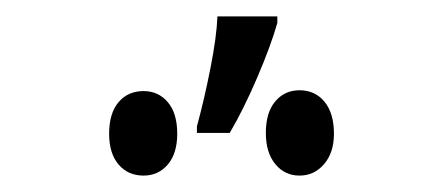

<svg xmlns="http://www.w3.org/2000/svg" viewBox="-20 -809 540 234"><path d="M220 -655Q229 -688 236.5 -726Q244 -764 245 -789H318V-781Q310 -753 293.5 -714.5Q277 -676 260 -647H220ZM304 -647Q304 -672 315.5 -685.5Q327 -699 345 -699Q364 -699 375.5 -685Q387 -671 387 -646Q387 -623 375 -609Q363 -595 345 -595Q327 -595 315.5 -609Q304 -623 304 -647ZM113 -646Q113 -671 124.5 -684.5Q136 -698 155 -698Q173 -698 184.5 -684.5Q196 -671 196 -646Q196 -622 184.5 -608.5Q173 -595 155 -595Q136 -595 124.5 -608.5Q113 -622 113 -646Z"/></svg>

Font: Noto Sans Mono UI Cond
Style: Regular
Weight: 400
Width: 3
Monospace: yes
Designer: Monotype Design team
Foundry: Monotype Imaging Inc.
Version: Version 1.000